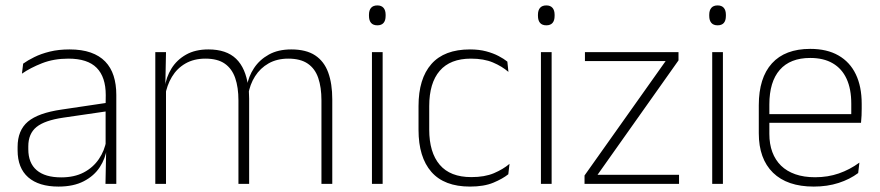

<svg xmlns="http://www.w3.org/2000/svg" viewBox="-20 -679 3250 709"><path d="M369.5 0 372 -125 370 -131.5V-290L370.5 -328Q370.5 -394.5 337 -428.5Q303.5 -462.5 232.5 -462.5Q178.5 -462.5 135.2 -445.5Q92 -428.5 61 -407L65.5 -444Q82 -456 106.8 -468.2Q131.5 -480.5 164 -488.5Q196.5 -496.5 237 -496.5Q282 -496.5 314.8 -485Q347.5 -473.5 368.5 -451.8Q389.5 -430 399.5 -399Q409.5 -368 409.5 -328.5V0ZM196 10Q123.5 10 84.2 -24.2Q45 -58.5 45 -124V-136.5Q45 -197.5 83 -229.8Q121 -262 208 -274.5L379.5 -300L381.5 -269L213.5 -244.5Q145 -234.5 114.8 -210Q84.5 -185.5 84.5 -138.5V-128Q84.5 -77 115.5 -50.5Q146.5 -24 206 -24Q254.5 -24 289.2 -42.2Q324 -60.5 345.2 -91.8Q366.5 -123 373 -162L383.5 -131H374.5Q369.5 -94 348.5 -61.8Q327.5 -29.5 289.5 -9.8Q251.5 10 196 10Z M1167 0V-308.5Q1167 -356.5 1155.2 -391Q1143.5 -425.5 1116.5 -444Q1089.5 -462.5 1044.5 -462.5Q1003 -462.5 972 -445Q941 -427.5 921.8 -397.2Q902.5 -367 896.5 -328.5L885 -361.5H892Q897.5 -396.5 918 -427.5Q938.5 -458.5 972.8 -477.5Q1007 -496.5 1055.5 -496.5Q1110.5 -496.5 1143.8 -474.5Q1177 -452.5 1192 -411.2Q1207 -370 1207 -312V0ZM553.5 0V-486.5H593L590.5 -362L593 -360.5V0ZM860.5 0V-308Q860.5 -356.5 848.5 -391Q836.5 -425.5 810 -444Q783.5 -462.5 738.5 -462.5Q696 -462.5 664.8 -444.5Q633.5 -426.5 614.8 -395.2Q596 -364 589.5 -324L577.5 -356H588.5Q593.5 -394 613.2 -426Q633 -458 667 -477.2Q701 -496.5 749.5 -496.5Q816 -496.5 851.8 -462Q887.5 -427.5 896.5 -359.5Q898.5 -348.5 899.2 -337.5Q900 -326.5 900 -315V0Z M1353.5 0V-486.5H1393V0ZM1373.5 -585.5Q1358 -585.5 1350.2 -594.5Q1342.5 -603.5 1342.5 -620.5V-624.5Q1342.5 -641 1350.2 -650Q1358 -659 1373.5 -659Q1388.5 -659 1396.2 -650Q1404 -641 1404 -624.5V-620.5Q1404 -603 1396.2 -594.2Q1388.5 -585.5 1373.5 -585.5Z M1715.5 10Q1620.5 10 1573 -44.2Q1525.5 -98.5 1525.5 -199.5V-287.5Q1525.5 -388.5 1573 -442.5Q1620.5 -496.5 1715.5 -496.5Q1749 -496.5 1775.2 -489.5Q1801.5 -482.5 1821 -472.2Q1840.5 -462 1853.5 -451.5L1857.5 -413.5Q1834 -434 1800.5 -448.2Q1767 -462.5 1719 -462.5Q1642.5 -462.5 1603.8 -417.5Q1565 -372.5 1565 -287V-200.5Q1565 -116 1603.8 -70.5Q1642.5 -25 1720.5 -25Q1770 -25 1804 -39.5Q1838 -54 1861.5 -74L1857 -35.5Q1836.5 -19 1802 -4.5Q1767.5 10 1715.5 10Z M1977.5 0V-486.5H2017V0ZM1997.5 -585.5Q1982 -585.5 1974.2 -594.5Q1966.5 -603.5 1966.5 -620.5V-624.5Q1966.5 -641 1974.2 -650Q1982 -659 1997.5 -659Q2012.5 -659 2020.2 -650Q2028 -641 2028 -624.5V-620.5Q2028 -603 2020.2 -594.2Q2012.5 -585.5 1997.5 -585.5Z M2487.5 -33.5V0H2138.5V-31L2438 -453.5H2140V-486.5H2485.5V-456L2186.5 -33.5Z M2610 0V-486.5H2649.5V0ZM2630 -585.5Q2614.5 -585.5 2606.8 -594.5Q2599 -603.5 2599 -620.5V-624.5Q2599 -641 2606.8 -650Q2614.5 -659 2630 -659Q2645 -659 2652.8 -650Q2660.5 -641 2660.5 -624.5V-620.5Q2660.5 -603 2652.8 -594.2Q2645 -585.5 2630 -585.5Z M2985 10Q2887 10 2834.5 -41.2Q2782 -92.5 2782 -187V-290.5Q2782 -391.5 2830.5 -445Q2879 -498.5 2972 -498.5Q3034 -498.5 3076.2 -474.2Q3118.5 -450 3140.2 -404.8Q3162 -359.5 3162 -295.5V-278Q3162 -265.5 3161.5 -252.8Q3161 -240 3159.5 -225.5H3123Q3123.5 -245.5 3123.5 -263.2Q3123.5 -281 3123.5 -296Q3123.5 -350.5 3106.2 -388Q3089 -425.5 3055.2 -445.2Q3021.5 -465 2972 -465Q2898 -465 2859.5 -421Q2821 -377 2821 -293V-245V-239V-184.5Q2821 -147 2832 -117.5Q2843 -88 2864.2 -67.2Q2885.5 -46.5 2917 -35.5Q2948.5 -24.5 2990 -24.5Q3037 -24.5 3077.5 -38.5Q3118 -52.5 3153.5 -78.5L3149 -40Q3118.5 -17 3076.8 -3.5Q3035 10 2985 10ZM2802 -225.5V-257.5H3149.5V-225.5Z"/></svg>

Font: Anek Latin Medium ExtraLight
Style: Regular
Weight: 250
Version: Version 1.003